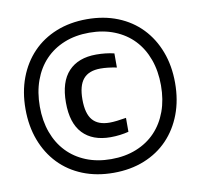

<svg xmlns="http://www.w3.org/2000/svg" viewBox="-83 -839 980 938"><g transform="rotate(-10 407.0 -370.0)"><path d="M422 -163Q333 -163 284.5 -214Q236 -265 236 -367Q236 -470 284.5 -521.5Q333 -573 422 -573Q445 -573 468 -570.5Q491 -568 511 -563V-493Q466 -502 431 -502Q373 -502 345.5 -469.5Q318 -437 318 -368Q318 -298 345.5 -266Q373 -234 430 -234Q446 -234 467 -236.5Q488 -239 512 -243V-174Q493 -169 469.5 -166Q446 -163 422 -163ZM407 11Q323 11 254.5 -16.5Q186 -44 137.5 -94.5Q89 -145 62.5 -215Q36 -285 36 -370Q36 -455 62.5 -525Q89 -595 137.5 -645.5Q186 -696 254.5 -723.5Q323 -751 407 -751Q491 -751 559.5 -723.5Q628 -696 676.5 -645.5Q725 -595 751.5 -525Q778 -455 778 -370Q778 -285 751.5 -215Q725 -145 676.5 -94.5Q628 -44 559.5 -16.5Q491 11 407 11ZM407 -57Q476 -57 532 -79.5Q588 -102 627 -143Q666 -184 687 -241.5Q708 -299 708 -370Q708 -441 687 -499Q666 -557 627 -598Q588 -639 532 -661.5Q476 -684 407 -684Q338 -684 282.5 -661.5Q227 -639 188 -598Q149 -557 128 -499Q107 -441 107 -370Q107 -299 128 -241.5Q149 -184 188 -143Q227 -102 282.5 -79.5Q338 -57 407 -57Z"/></g></svg>

Font: Encode Sans Compressed
Style: SemiBold
Weight: 600
Designer: Pablo Impallari, Andres Torresi
Foundry: Pablo Impallari, Andres Torresi
Version: Version 1.000; ttfautohint (v1.00) -l 8 -r 50 -G 200 -x 14 -